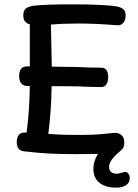

<svg xmlns="http://www.w3.org/2000/svg" viewBox="-20 -719 635 882"><path d="M576 99Q576 120 559.5 131.5Q543 143 513 143Q466 143 437.5 121Q409 99 409 56Q409 22 430 -12Q393 -11 324 -11Q261 -11 209.5 -13.5Q158 -16 90 -24Q57 -28 57 -66Q57 -85 65 -97Q73 -109 88 -110H102Q115 -200 117 -324H107Q68 -324 68 -370Q68 -414 104 -414H117V-539V-607Q87 -615 87 -648Q87 -672 100 -681Q113 -690 137 -693Q190 -699 311 -699Q452 -699 513 -690Q533 -687 545 -678Q557 -669 557 -648Q557 -626 546 -613.5Q535 -601 517 -603Q419 -611 340 -611Q269 -611 214 -606L218 -413L270 -412Q338 -412 386 -409L445 -408Q477 -408 477 -365Q477 -344 468.5 -331.5Q460 -319 444 -319L391 -320Q343 -323 269 -323H217Q216 -215 202 -104Q262 -99 337 -99Q388 -99 421 -101Q454 -103 497 -108Q523 -111 537 -99.5Q551 -88 551 -64Q551 -41 538 -30L531 -24Q505 -2 493 15Q481 32 481 49Q481 64 491 71.5Q501 79 517 79Q524 79 537 75Q550 71 554 71Q563 71 569.5 78.5Q576 86 576 99Z"/></svg>

Font: Mali Medium
Style: Regular
Weight: 500
Version: Version 1.000; ttfautohint (v1.6)